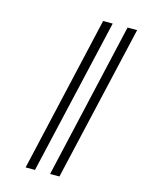

<svg xmlns="http://www.w3.org/2000/svg" viewBox="-102 -714 578 774"><g transform="rotate(15 186.5 -326.5)"><path d="M121.1 -1H82L231 -651.9H271ZM223.1 -1H184.1L333 -651.9H373Z"/></g></svg>

Font: Common Serif News
Style: Italic
Weight: 450
Italic angle: -12°
Designer: Philipp H. Poll, Khaled Hosny
Foundry: Stefan Peev, Context Ltd.
Version: Version 1.026